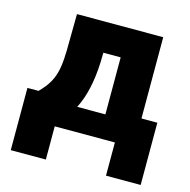

<svg xmlns="http://www.w3.org/2000/svg" viewBox="-102 -628 881 888"><g transform="rotate(15 338.5 -184.5)"><path d="M26 -139V159H194V0H482V159H648V-139H572V-528H159L157 -352C156 -325 155 -302 152 -282C144 -217 118 -178 79 -139ZM271 -114C302 -174 318 -249 322 -340L323 -387H406V-114Z"/></g></svg>

Font: Asimov Pro
Style: Ult
Weight: 900
Designer: Google
Version: Version 2.000980; 2014